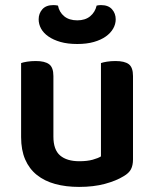

<svg xmlns="http://www.w3.org/2000/svg" viewBox="-20 -720 607 755"><path d="M503 -93Q503 -70 495 -54.5Q487 -39 466 -27Q437 -9 392.5 3Q348 15 291 15Q239 15 197 3.5Q155 -8 125 -32Q95 -56 79 -93Q63 -130 63 -181V-472Q71 -475 86.5 -477.5Q102 -480 121 -480Q156 -480 173 -467.5Q190 -455 190 -421V-183Q190 -131 216.5 -108.5Q243 -86 292 -86Q323 -86 344.5 -92Q366 -98 377 -105V-472Q385 -475 400.5 -477.5Q416 -480 434 -480Q470 -480 486.5 -467.5Q503 -455 503 -421ZM284 -640Q315 -640 334.5 -656Q354 -672 360 -698Q365 -699 368.5 -699.5Q372 -700 377 -700Q406 -700 420.5 -683.5Q435 -667 435 -644Q435 -625 425 -607.5Q415 -590 396 -576.5Q377 -563 349 -555Q321 -547 284 -547Q246 -547 218 -555Q190 -563 170.5 -576.5Q151 -590 141.5 -607.5Q132 -625 132 -644Q132 -667 146.5 -683.5Q161 -700 190 -700Q195 -700 199 -699.5Q203 -699 208 -698Q213 -672 232.5 -656Q252 -640 284 -640Z"/></svg>

Font: Baloo Tammudu 2 SemiBold
Style: Regular
Weight: 600
Designer: Maithili Shingre, Omkar Shende and Ek Type
Foundry: Ek Type
Version: Version 1.640;hotconv 1.0.111;makeotfexe 2.5.65597; ttfautoh